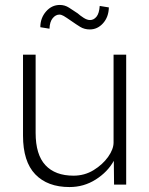

<svg xmlns="http://www.w3.org/2000/svg" viewBox="-20 -746 602 776"><path d="M261 10Q172 10 122.5 -41.5Q73 -93 73 -198V-525H124V-209Q124 -121 163.5 -78.5Q203 -36 277 -36Q322 -36 358.5 -58.5Q395 -81 417 -112Q439 -143 439 -170V-525H490V0H441L440 -96Q415 -51 367 -20.5Q319 10 261 10ZM343 -627Q321 -627 304 -637.5Q287 -648 270 -660Q247 -676 237.5 -681.5Q228 -687 220 -687Q205 -687 193 -672.5Q181 -658 180 -630L143 -636Q143 -673 166 -699.5Q189 -726 222 -726Q242 -726 259 -715Q276 -704 294 -692Q304 -683 318 -674Q332 -665 344 -665Q359 -665 370 -678.5Q381 -692 383 -722L420 -716Q419 -677 396.5 -652Q374 -627 343 -627Z"/></svg>

Font: Readex Pro ExtraLight
Style: Regular
Weight: 200
Designer: Bonnie Shaver-Troup, Thomas Jockin
Foundry: Lexend
Version: Version 1.203; ttfautohint (v1.8.3)